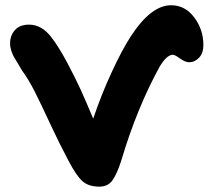

<svg xmlns="http://www.w3.org/2000/svg" viewBox="-20 -718 789 725"><path d="M355 -13.2Q314.5 -13.2 291.3 -33.9Q268.1 -54.7 238.8 -110.8Q204.1 -175.8 169.7 -250Q135.3 -324.2 112.1 -370.4Q88.9 -416.5 63 -452.1Q57.6 -461.9 47.9 -477.8Q38.1 -493.7 32.7 -502.9Q27.3 -512.2 22.7 -526.4Q18.1 -540.5 18.1 -554.2Q18.1 -584 36.4 -604.5Q54.7 -625 89.8 -625Q138.2 -625 174.8 -576.2Q202.6 -540 234.1 -480.7Q265.6 -421.4 284.7 -379.4Q303.7 -337.4 332 -270Q361.8 -358.9 401.6 -445.1Q441.4 -531.2 474.1 -581.1Q550.3 -698.2 626 -698.2Q679.2 -698.2 713.6 -652.1Q748 -606 748 -547.9Q748 -517.6 731.7 -500.2Q715.3 -482.9 693.8 -482.9Q679.7 -482.9 659.9 -497.1Q640.1 -511.2 632.8 -511.2Q609.4 -511.2 582 -464.8Q496.6 -308.6 439 -115.2Q422.4 -62 405 -37.6Q387.7 -13.2 355 -13.2Z"/></svg>

Font: Shantell Sans Irregular Bouncy
Style: Bold
Weight: 700
Designer: Stephen Nixon, Anya Danilova, Shantell Martin
Foundry: Arrow Type
Version: Version 1.006;[9816181b4]